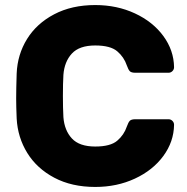

<svg xmlns="http://www.w3.org/2000/svg" viewBox="-20 -730 742 760"><path d="M357 -150Q417 -150 444 -173Q471 -196 482 -229Q488 -246 494 -252Q500 -258 516 -258H647Q656 -258 662.5 -251.5Q669 -245 669 -236Q668 -169 626.5 -112.5Q585 -56 514 -23Q443 10 357 10Q264 10 195 -26.5Q126 -63 88 -124.5Q50 -186 46 -261Q44 -309 44 -340Q44 -377 46 -439Q49 -514 87 -575.5Q125 -637 194.5 -673.5Q264 -710 357 -710Q443 -710 514 -677Q585 -644 626.5 -587.5Q668 -531 669 -464Q669 -455 662.5 -448.5Q656 -442 647 -442H516Q500 -442 494 -448Q488 -454 482 -471Q471 -504 444 -527Q417 -550 357 -550Q294 -550 264.5 -518Q235 -486 231 -434Q229 -400 229 -350Q229 -302 231 -266Q235 -214 264.5 -182Q294 -150 357 -150Z"/></svg>

Font: Hezaedrus
Style: Bold
Weight: 700
Designer: Hubert & Fischer
Foundry: Hubert & Fischer
Version: Version 1.10;September 3, 2019;FontCreator 11.5.0.2425 64-bi